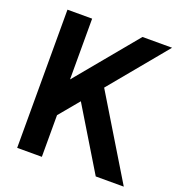

<svg xmlns="http://www.w3.org/2000/svg" viewBox="-127 -807 854 914"><g transform="rotate(20 300.0 -350.0)"><path d="M185 -700H60V0H185V-211L269 -312L458 0H600L351 -411L590 -700H440L185 -392Z"/></g></svg>

Font: CommitMono
Style: Bold
Weight: 700
Monospace: yes
Designer: Eigil Nikolajsen
Foundry: Eigil Nikolajsen
Version: Version 1.143